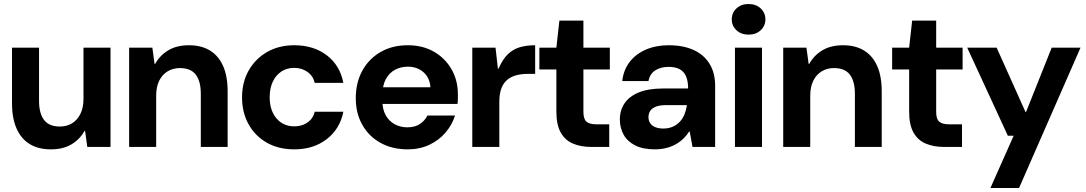

<svg xmlns="http://www.w3.org/2000/svg" viewBox="-20 -734 5426 959"><path d="M234 12Q172 12 129 -14Q86 -40 63 -91.5Q40 -143 40 -218V-496H175V-230Q175 -168 200 -135Q225 -102 279 -102Q314 -102 340.5 -118.5Q367 -135 382 -166Q397 -197 397 -240V-496H532V0H416L405 -80H402Q379 -38 337 -13Q295 12 234 12Z M625 0V-496H741L752 -415H755Q779 -458 821 -483Q863 -508 924 -508Q986 -508 1029 -481.5Q1072 -455 1094.5 -404Q1117 -353 1117 -278V0H983V-266Q983 -328 958 -361Q933 -394 878 -394Q844 -394 817 -377.5Q790 -361 775 -330.5Q760 -300 760 -256V0Z M1450 12Q1371 12 1312.5 -21.5Q1254 -55 1221.5 -113.5Q1189 -172 1189 -248Q1189 -324 1222.5 -382.5Q1256 -441 1314.5 -474.5Q1373 -508 1450 -508Q1546 -508 1612 -458Q1678 -408 1695 -320H1552Q1544 -355 1515.5 -375Q1487 -395 1449 -395Q1414 -395 1386.5 -377.5Q1359 -360 1343 -327Q1327 -294 1327 -248Q1327 -214 1336 -187.5Q1345 -161 1361.5 -142Q1378 -123 1400 -113Q1422 -103 1449 -103Q1475 -103 1496 -111.5Q1517 -120 1532 -136.5Q1547 -153 1552 -176H1695Q1678 -90 1612 -39Q1546 12 1450 12Z M2016 12Q1940 12 1881.5 -20Q1823 -52 1790 -110Q1757 -168 1757 -243Q1757 -321 1789.5 -380.5Q1822 -440 1880.5 -474Q1939 -508 2017 -508Q2091 -508 2147 -476Q2203 -444 2235 -388.5Q2267 -333 2267 -263Q2267 -253 2267 -240.5Q2267 -228 2265 -215H1853V-298H2130Q2127 -345 2095.5 -373Q2064 -401 2017 -401Q1982 -401 1953 -385.5Q1924 -370 1907 -338.5Q1890 -307 1890 -259V-230Q1890 -189 1906 -159.5Q1922 -130 1950.5 -114Q1979 -98 2015 -98Q2052 -98 2077 -114.5Q2102 -131 2115 -157H2253Q2238 -110 2205 -71.5Q2172 -33 2124 -10.5Q2076 12 2016 12Z M2339 0V-496H2455L2467 -391H2470Q2491 -439 2517.5 -464Q2544 -489 2577.5 -498.5Q2611 -508 2653 -508V-365H2617Q2583 -365 2556.5 -357.5Q2530 -350 2511.5 -333.5Q2493 -317 2483.5 -290.5Q2474 -264 2474 -225V0Z M2935 0Q2882 0 2842.5 -16.5Q2803 -33 2781 -71.5Q2759 -110 2759 -177V-387H2674V-496H2759L2774 -631H2894V-496H3026V-387H2894V-175Q2894 -140 2909 -126.5Q2924 -113 2960 -113H3023V0Z M3251 12Q3191 12 3152 -8Q3113 -28 3094.5 -62Q3076 -96 3076 -137Q3076 -183 3099.5 -218Q3123 -253 3171 -272.5Q3219 -292 3292 -292H3417Q3417 -329 3406.5 -353Q3396 -377 3374.5 -388.5Q3353 -400 3320 -400Q3281 -400 3253.5 -383Q3226 -366 3219 -329H3088Q3094 -384 3124.5 -424Q3155 -464 3205.5 -486Q3256 -508 3320 -508Q3392 -508 3444 -484.5Q3496 -461 3524 -415.5Q3552 -370 3552 -305V0H3439L3425 -77H3422Q3408 -55 3390 -38.5Q3372 -22 3351 -11Q3330 0 3304.5 6Q3279 12 3251 12ZM3293 -92Q3320 -92 3341 -101.5Q3362 -111 3376.5 -127Q3391 -143 3399.5 -164.5Q3408 -186 3411 -209H3307Q3276 -209 3256.5 -201.5Q3237 -194 3228 -180.5Q3219 -167 3219 -149Q3219 -131 3228 -118Q3237 -105 3254 -98.5Q3271 -92 3293 -92Z M3651 0V-496H3786V0ZM3719 -561Q3682 -561 3658.5 -583Q3635 -605 3635 -637Q3635 -670 3658.5 -692Q3682 -714 3719 -714Q3756 -714 3779.5 -692Q3803 -670 3803 -637Q3803 -605 3779.5 -583Q3756 -561 3719 -561Z M3892 0V-496H4008L4019 -415H4022Q4046 -458 4088 -483Q4130 -508 4191 -508Q4253 -508 4296 -481.5Q4339 -455 4361.5 -404Q4384 -353 4384 -278V0H4250V-266Q4250 -328 4225 -361Q4200 -394 4145 -394Q4111 -394 4084 -377.5Q4057 -361 4042 -330.5Q4027 -300 4027 -256V0Z M4697 0Q4644 0 4604.5 -16.5Q4565 -33 4543 -71.5Q4521 -110 4521 -177V-387H4436V-496H4521L4536 -631H4656V-496H4788V-387H4656V-175Q4656 -140 4671 -126.5Q4686 -113 4722 -113H4785V0Z M4927 205 5043 -56H5014L4811 -496H4958L5102 -175H5105L5233 -496H5377L5070 205Z"/></svg>

Font: DM Sans 36pt
Style: Bold
Weight: 700
Version: Version 4.004;gftools[0.9.30]